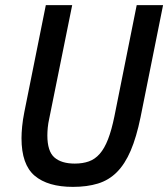

<svg xmlns="http://www.w3.org/2000/svg" viewBox="-20 -718 657 750"><path d="M262 -698 173 -258Q168 -236 166.5 -219Q165 -202 165 -189Q165 -127 192.5 -103Q220 -79 272 -79Q303 -79 327 -87.5Q351 -96 369.5 -117Q388 -138 402 -174Q416 -210 427 -264L514 -698H617L529 -260Q513 -182 490.5 -129.5Q468 -77 436.5 -45.5Q405 -14 362.5 -1Q320 12 265 12Q167 12 115.5 -31.5Q64 -75 64 -178Q64 -198 66.5 -224Q69 -250 75 -280L159 -698Z"/></svg>

Font: IBM Plex Sans Condensed Medium
Style: Italic
Weight: 500
Width: 3
Italic angle: -11°
Designer: Mike Abbink, Paul van der Laan, Pieter van Rosmalen
Foundry: Bold Monday
Version: Version 1.3